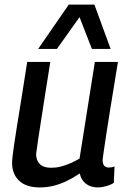

<svg xmlns="http://www.w3.org/2000/svg" viewBox="-20 -810 560 840"><path d="M154 10Q95 10 64 -19Q33 -48 33 -97Q33 -108 35 -126.5Q37 -145 41.5 -175.5Q46 -206 53.5 -253.5Q61 -301 72.5 -371Q84 -441 99 -539H200Q185 -445 175 -381Q165 -317 158.5 -275Q152 -233 148 -207Q144 -181 142 -165Q140 -149 138 -136Q138 -109 154 -92.5Q170 -76 203 -76Q225 -76 245 -81Q265 -86 286 -95Q307 -104 328 -116L395 -539H496Q476 -418 463.5 -340Q451 -262 444 -216Q437 -170 434 -148.5Q431 -127 430 -119.5Q429 -112 429 -110Q429 -93 436 -85Q443 -77 456 -77Q460 -77 467 -78Q474 -79 481 -82L478 -10Q464 -1 444 4.5Q424 10 408 10Q377 10 356 -6Q335 -22 329 -51Q299 -31 270.5 -17.5Q242 -4 213.5 3Q185 10 154 10ZM147 -596 281 -790H393L464 -596H382L328 -735L229 -596Z"/></svg>

Font: Georama ExtraCondensed Thin Medium
Style: Italic
Weight: 500
Italic angle: -9°
Version: Version 1.001